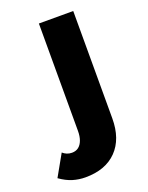

<svg xmlns="http://www.w3.org/2000/svg" viewBox="-208 -592 674 872"><g transform="rotate(-20 128.5 -155.5)"><path d="M257 -1Q257 98 203 153.5Q149 209 52 209L32 83Q51 83 64 73Q77 63 84 44Q91 25 91 -1ZM-12 66Q-3 74 8 78.5Q19 83 32 83L52 209Q20 209 -9.5 200Q-39 191 -70 169ZM91 0V-520H257V0Z"/></g></svg>

Font: Akshar Light
Style: Regular
Weight: 300
Designer: Tall Chai
Foundry: Tall Chai
Version: Version 1.100